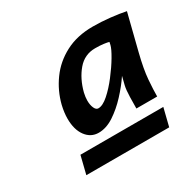

<svg xmlns="http://www.w3.org/2000/svg" viewBox="-106 -777 689 676"><g transform="rotate(-30 238.5 -439.0)"><path d="M418.5 -333H334Q334 -350.6 334.7 -379.4Q335.4 -408.2 339.4 -424.8L347.7 -458Q327.1 -427.2 298.8 -396.7Q270.5 -366.2 239.3 -345.7Q208 -325.2 177.2 -325.2Q145.5 -325.2 125.7 -351.8Q106 -378.4 106 -422.9Q106 -435.1 107.7 -448.5Q109.4 -461.9 112.8 -476.1Q125.5 -526.4 155.8 -568.1Q186 -609.9 233.6 -634.8Q281.2 -659.7 344.7 -659.7Q378.9 -659.7 414.8 -655.8Q450.7 -651.9 476.6 -646.5L439.9 -500.5Q424.8 -440.4 421.6 -399.7Q418.5 -358.9 418.5 -333ZM366.7 -572.3 369.1 -583.5Q363.3 -585.4 348.6 -587.4Q334 -589.4 314 -589.4Q271 -589.4 242.9 -556.4Q214.8 -523.4 202.1 -474.1Q198.2 -457 198.2 -443.4Q198.2 -425.3 203.9 -412.8Q209.5 -400.4 218.8 -400.4Q236.8 -400.4 260.5 -421.4Q284.2 -442.4 307.1 -472.2Q330.1 -502 346.7 -530Q363.3 -558.1 366.7 -572.3ZM64 -217.8 82 -290.5H418.9L400.9 -217.8Z"/></g></svg>

Font: Andika
Style: Bold Italic
Weight: 700
Italic angle: -14°
Designer: Victor Gaultney, Annie Olsen, Julie Remington, Don Collingsworth, Eric Hays, Becca Hirsbrunner
Foundry: SIL International
Version: Version 6.101